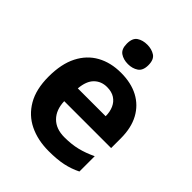

<svg xmlns="http://www.w3.org/2000/svg" viewBox="-214 -884 1019 1019"><g transform="rotate(45 295.5 -375.0)"><path d="M303 -556Q379 -556 433.5 -527Q488 -498 518 -443Q548 -388 548 -308V-236H196Q198 -173 233.5 -137Q269 -101 332 -101Q385 -101 428 -111.5Q471 -122 517 -144V-29Q477 -9 432.5 0.5Q388 10 325 10Q243 10 180 -20.5Q117 -51 81 -113Q45 -175 45 -269Q45 -365 77.5 -428.5Q110 -492 168 -524Q226 -556 303 -556ZM304 -450Q261 -450 232.5 -422Q204 -394 199 -335H408Q408 -368 396.5 -394Q385 -420 362 -435Q339 -450 304 -450ZM296 -760Q329 -760 353 -744.5Q377 -729 377 -687Q377 -646 353 -630Q329 -614 296 -614Q262 -614 238.5 -630Q215 -646 215 -687Q215 -729 238.5 -744.5Q262 -760 296 -760Z"/></g></svg>

Font: Noto Sans Myanmar
Style: Regular
Weight: 400
Designer: Monotype Design Team
Foundry: Monotype Imaging Inc.
Version: Version 2.107